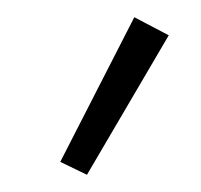

<svg xmlns="http://www.w3.org/2000/svg" viewBox="-20 -709 234 223"><path d="M81 -506 50 -521 136 -689 176 -668Z"/></svg>

Font: Assistant Light
Style: Regular
Weight: 300
Designer: Hebrew By Ben Nathan, Latin by Paul Hunt
Version: Version 2.001;PS 002.001;hotconv 1.0.88;makeotf.lib2.5.64775